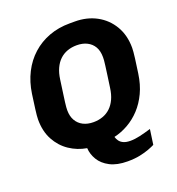

<svg xmlns="http://www.w3.org/2000/svg" viewBox="-150 -816 1007 1092"><g transform="rotate(-20 354.0 -270.0)"><path d="M436.5 155.5Q372 155.5 330 133.5Q288 111.5 267.5 77.2Q247 43 245 6Q188.5 -3.5 141.5 -35Q94.5 -66.5 66.2 -118.8Q38 -171 38 -242Q38 -261.5 43.5 -303.5Q49 -345.5 55.5 -391.5Q65.5 -460.5 94 -516.5Q122.5 -572.5 166.8 -612.2Q211 -652 268.5 -673.5Q326 -695 394 -695H425Q498 -695 555.8 -663.8Q613.5 -632.5 647 -575.8Q680.5 -519 680.5 -443Q680.5 -423 675.2 -381.5Q670 -340 663 -293.5Q654 -230 630.5 -180.2Q607 -130.5 573.2 -94.2Q539.5 -58 498.2 -34.5Q457 -11 412.5 -1Q416 11.5 424.5 23.8Q433 36 449.2 43.5Q465.5 51 491.5 51Q518 51 549.5 43.8Q581 36.5 617.5 25.5L604.5 117Q591 124 567.2 133Q543.5 142 511 148.8Q478.5 155.5 436.5 155.5ZM330 -120.5Q361 -120.5 387.2 -130Q413.5 -139.5 433.5 -158.5Q453.5 -177.5 466.5 -205.8Q479.5 -234 484.5 -271.5Q491.5 -320.5 495.8 -351.8Q500 -383 502.5 -401.5Q505 -420 505.8 -430.8Q506.5 -441.5 506.5 -449.5Q506.5 -487.5 491.8 -512.8Q477 -538 450.5 -551.2Q424 -564.5 388.5 -564.5Q357.5 -564.5 331.2 -555Q305 -545.5 285 -526.5Q265 -507.5 252 -479.2Q239 -451 234 -413.5Q227 -364.5 222.8 -333.2Q218.5 -302 216 -283.5Q213.5 -265 212.8 -254.2Q212 -243.5 212 -235.5Q212 -199 226.8 -173.2Q241.5 -147.5 268 -134Q294.5 -120.5 330 -120.5Z"/></g></svg>

Font: Chivo Medium
Style: Italic
Weight: 500
Italic angle: -8.05°
Designer: Hector Gatti
Foundry: Omnibus-Type
Version: Version 2.002